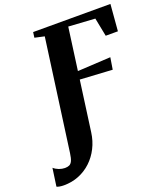

<svg xmlns="http://www.w3.org/2000/svg" viewBox="-289 -863 1077 1236"><g transform="rotate(-20 249.5 -245.5)"><path d="M-66 252Q-82 252 -95.5 249.5Q-109 247 -115 243.5L-97.5 120.5Q-82.5 134 -61.8 141.8Q-41 149.5 -21.5 149.5Q-3.5 149.5 8.8 143.8Q21 138 28.8 121.2Q36.5 104.5 41 71.5L145.5 -691.5L79.5 -706L84.5 -743H614L599 -561H515.5L490.5 -687.5L309 -699L269.5 -408.5L496 -421L483 -340L262 -353L215 -8.5Q207.5 48 183.2 95.8Q159 143.5 121.8 178.5Q84.5 213.5 36.8 232.8Q-11 252 -66 252Z"/></g></svg>

Font: Merriweather 72pt ExtraBold
Style: Italic
Weight: 800
Italic angle: -7.8°
Version: Version 2.101